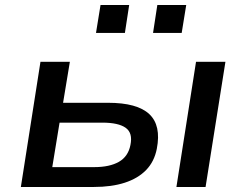

<svg xmlns="http://www.w3.org/2000/svg" viewBox="-20 -744 980 764"><path d="M63 0 141 -498H258L231 -335H410Q526 -335 574 -290Q622 -245 604 -152Q594 -101 561.5 -67.5Q529 -34 476.5 -17Q424 0 353 0ZM188 -79H355Q416 -79 453 -100Q490 -121 499 -167Q509 -215 480 -235.5Q451 -256 387 -256H217ZM682 0 760 -498H877L798 0ZM589 -613 606 -724H721L703 -613ZM362 -613 380 -724H494L477 -613Z"/></svg>

Font: Nunito Sans 7pt SemiExpanded SemiBold
Style: Italic
Weight: 600
Width: 6
Italic angle: -9°
Designer: Vernon Adams
Foundry: Vernon Adams
Version: Version 3.101;gftools[0.9.27]